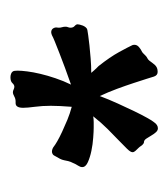

<svg xmlns="http://www.w3.org/2000/svg" viewBox="4 -728 335 384"><g transform="rotate(-90 172.0 -536.5)"><path d="M220.7 -678.7Q222.2 -676.3 222.2 -669.4Q222.2 -662.1 220.7 -650.1Q219.2 -638.2 215.8 -623.8Q212.4 -609.4 207 -593.5Q201.7 -577.6 194.3 -562.5Q211.4 -568.4 227.8 -574.5Q244.1 -580.6 257.3 -585.7Q270.5 -590.8 280 -594.7Q289.6 -598.6 293 -600.6Q294.4 -601.1 295.9 -601.6Q297.4 -602.1 298.8 -602.1Q303.7 -602.1 306.2 -598.9Q308.6 -595.7 308.6 -591.8Q308.6 -590.8 308.3 -589.4Q308.1 -587.9 308.1 -586.9Q308.1 -583.5 309.1 -580.3Q310.1 -577.1 310.1 -573.2Q310.1 -570.8 309.1 -568.4Q308.1 -565.9 308.1 -563.5Q308.1 -558.1 311.5 -555.2Q314.9 -552.2 314.9 -549.3Q314.9 -547.9 314.2 -544.9Q313.5 -542 312.3 -538.8Q311 -535.6 308.8 -533Q306.6 -530.3 303.7 -529.8Q301.3 -529.3 293 -528.1Q284.7 -526.9 272.7 -525.6Q260.7 -524.4 246.6 -523.2Q232.4 -522 217.8 -522Q220.7 -518.6 223.1 -515.9Q225.6 -513.2 227.5 -511.2L231.4 -507.3Q249.5 -484.4 259.5 -466.1Q269.5 -447.8 272.9 -440.4Q273.9 -439 273.9 -435.5Q273.9 -430.2 269 -426.3Q264.2 -422.4 261.7 -421.4Q259.3 -420.4 257.3 -418.5Q255.4 -416.5 252.4 -413.6Q250 -411.1 247.3 -409.9Q244.6 -408.7 242.2 -405.8Q239.7 -402.8 237.8 -399.9Q235.8 -397 233.4 -394.5Q231 -392.1 227.8 -390.6Q224.6 -389.2 219.7 -389.2Q212.9 -389.2 210.4 -396.5Q209.5 -399.4 206.1 -410.4Q202.6 -421.4 197.5 -437Q192.4 -452.6 185.8 -470.5Q179.2 -488.3 171.4 -504.9Q164.6 -486.8 156.5 -469Q148.4 -451.2 141.1 -436Q133.8 -420.9 127.9 -410.4Q122.1 -399.9 119.1 -396.5Q113.8 -388.7 106.9 -388.7Q102.5 -388.7 98.9 -392.8Q95.2 -397 92.3 -402.1Q89.4 -407.2 86.4 -411.6Q83.5 -416 80.1 -416.5Q79.6 -416.5 78.1 -416.7Q76.7 -417 74.7 -418.9Q73.2 -419.9 71.5 -422.6Q69.8 -425.3 67.9 -427.2Q64.5 -430.7 61.8 -433.6Q59.1 -436.5 59.1 -439.5Q59.1 -443.4 65.7 -450.2Q72.3 -457 82.5 -466.8Q92.8 -476.6 105.5 -489.3Q118.2 -502 130.9 -518.1Q125 -517.1 119.1 -517.1Q113.3 -517.1 107.9 -517.1Q101.1 -517.1 87.9 -518.1Q74.7 -519 61.8 -521.7Q48.8 -524.4 39.1 -528.8Q29.3 -533.2 29.3 -540Q29.3 -543.9 32.2 -548.3Q35.2 -552.7 37.6 -558.6Q40 -563 41.3 -568.1Q42.5 -573.2 43 -576.2Q43.9 -580.6 45.9 -584.5Q47.9 -588.4 50.3 -592.3Q52.7 -597.7 55.2 -599.1Q57.6 -600.6 60.1 -600.6Q65.9 -600.6 71.3 -596.2Q73.7 -594.2 81.3 -589.8Q88.9 -585.4 99.9 -580.3Q110.8 -575.2 123.8 -569.8Q136.7 -564.5 149.9 -561Q150.9 -573.7 151.4 -584.2Q151.9 -594.7 151.9 -603Q151.9 -620.1 149.9 -635Q147.9 -649.9 147.9 -658.2Q147.9 -673.3 157.2 -673.3H160.6Q166 -673.3 170.7 -676Q175.3 -678.7 179.2 -678.7Q181.6 -678.7 184.6 -677.2Q187.5 -675.8 189.9 -675.8Q193.8 -675.8 197.3 -679.7Q200.7 -683.6 209 -683.6Q212.4 -683.6 215.8 -682.4Q219.2 -681.2 220.7 -678.7Z"/></g></svg>

Font: Engagement
Style: Regular
Weight: 400
Designer: Astigmatic (AOETI)
Foundry: Astigmatic (AOETI)
Version: Version 1.000